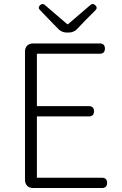

<svg xmlns="http://www.w3.org/2000/svg" viewBox="-20 -948 613 968"><path d="M106 -364V-41C106 -16 122 0 147 0H313H494C511 0 520 -9 520 -26C520 -43 511 -52 494 -52H166V-361H428C445 -361 454 -370 454 -387C454 -404 445 -413 428 -413H166V-677H483C500 -677 509 -686 509 -703C509 -720 500 -729 483 -729H147C122 -729 106 -713 106 -688ZM230 -847 276 -800C286 -790 301 -784 315 -784H328C342 -784 357 -790 367 -800L412 -847L462 -897C470 -906 469 -914 460 -922C452 -929 444 -930 436 -923L323 -826H319L206 -923C198 -930 190 -929 182 -922C174 -914 173 -906 181 -898Z"/></svg>

Font: GenSenRounded2 TW L
Style: Regular
Weight: 300
Version: Version 2.100;PS 2.1;hotconv 16.6.51;makeotf.lib2.5.65220 DE